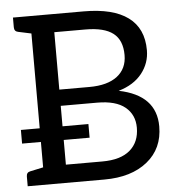

<svg xmlns="http://www.w3.org/2000/svg" viewBox="-52 -765 743 813"><g transform="rotate(-5 320.0 -358.5)"><path d="M33 0V-41Q33 -59 49 -62L105 -74V-643L49 -655Q33 -658 33 -676V-717H334Q458 -717 522 -670Q586 -623 586 -530Q586 -475 551.5 -431.5Q517 -388 452 -369Q610 -337 610 -204Q610 -110 542 -55Q474 0 359 0ZM202 -396H330Q407 -396 448.5 -428Q490 -460 490 -518Q490 -581 452 -610.5Q414 -640 334 -640H202ZM202 -77H357Q435 -77 475 -111.5Q515 -146 515 -207Q515 -262 475.5 -294.5Q436 -327 357 -327H202ZM25 -182V-240H312V-182Z"/></g></svg>

Font: Aleo
Style: Regular
Weight: 400
Designer: Alessio Laiso
Foundry: Alessio Laiso
Version: Version 2.001; ttfautohint (v1.8.4.7-5d5b);gftools[0.9.29]